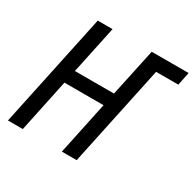

<svg xmlns="http://www.w3.org/2000/svg" viewBox="-156 -878 1052 1043"><g transform="rotate(30 370.0 -357.0)"><path d="M18.6 0 169.9 -713.9H262.7L199.2 -414.6H444.3L508.3 -713.9H739.7L722.7 -631.3H583.5L449.7 0H356.9L426.8 -331.5H181.6L111.8 0Z"/></g></svg>

Font: Open Sans SemiCondensed Medium
Style: Italic
Weight: 500
Width: 4
Italic angle: -12°
Designer: Monotype Design Team
Foundry: Monotype Imaging Inc.
Version: Version 3.000